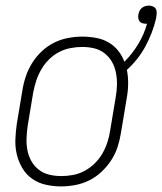

<svg xmlns="http://www.w3.org/2000/svg" viewBox="-20 -659 581 687"><path d="M199 8Q171 8 144 2Q117 -4 95.5 -19Q74 -34 60.5 -56.5Q47 -79 40.5 -105Q34 -131 35 -159Q36 -187 40 -215L60 -335Q64 -361 72.5 -386Q81 -411 95 -433.5Q109 -456 129 -475Q149 -494 173 -506Q197 -518 223 -523Q249 -528 274 -528Q299 -528 323.5 -523.5Q348 -519 368 -507.5Q388 -496 402.5 -478Q417 -460 425 -438Q454 -467 475 -502Q496 -537 506 -574H502Q495 -574 489 -576Q483 -578 479.5 -582.5Q476 -587 475 -593.5Q474 -600 475 -606Q476 -613 479 -619.5Q482 -626 487.5 -630.5Q493 -635 499.5 -637Q506 -639 513 -639Q519 -639 526 -636.5Q533 -634 536.5 -629Q540 -624 540.5 -617.5Q541 -611 540 -604L538 -591Q526 -541 500.5 -493.5Q475 -446 434 -409Q439 -384 438.5 -357.5Q438 -331 433 -305L413 -185Q409 -159 401 -134Q393 -109 378.5 -86.5Q364 -64 344 -45Q324 -26 300 -14Q276 -2 250 3Q224 8 199 8ZM200 -29Q220 -29 241.5 -33Q263 -37 282.5 -47.5Q302 -58 318.5 -74Q335 -90 346 -109Q357 -128 364 -149Q371 -170 374 -191L394 -311Q398 -333 398.5 -355Q399 -377 395 -398Q391 -419 381 -437Q371 -455 354.5 -468Q338 -481 317.5 -486Q297 -491 274 -491Q254 -491 232.5 -487Q211 -483 191 -472.5Q171 -462 155 -446Q139 -430 128 -411Q117 -392 110 -371Q103 -350 99 -329L79 -209Q76 -187 75 -165Q74 -143 78 -122Q82 -101 92 -83Q102 -65 118.5 -52Q135 -39 156 -34Q177 -29 200 -29Z"/></svg>

Font: Iosevka Extralight Oblique
Style: Regular
Weight: 200
Italic angle: -9°
Monospace: yes
Designer: Belleve Invis
Foundry: Belleve Invis
Version: Version 32.5.0; ttfautohint (v1.8.4)